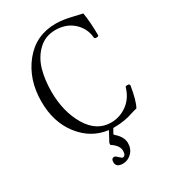

<svg xmlns="http://www.w3.org/2000/svg" viewBox="-214 -783 986 1110"><g transform="rotate(-30 279.0 -228.0)"><path d="M334 13H327L312 39Q310 41 310 47Q312 51 315 53Q357 90 357 130Q357 170 331.5 195Q306 220 273 220Q228 220 228 185Q228 160 247 160Q256 160 269 174Q286 189 288 189Q310 189 310 155Q310 122 270 94Q263 91 263 86Q263 84 263.5 80.5Q264 77 264 76L299 11Q188 -3 115.5 -95.5Q43 -188 43 -326Q43 -473 124.5 -574.5Q206 -676 339 -676Q368 -676 395 -671.5Q422 -667 455.5 -659Q489 -651 508 -647Q519 -578 519 -496Q519 -488 505.5 -488Q492 -488 491 -494Q486 -559 438.5 -602Q391 -645 319 -645Q251 -645 205 -600.5Q159 -556 140.5 -491Q122 -426 122 -347Q122 -213 179.5 -116.5Q237 -20 333 -20Q391 -20 439.5 -55Q488 -90 507 -155Q509 -161 520 -161Q531 -161 533 -158Q536 -155 536 -150Q521 -57 499 -18Q497 -18 487 -15Q477 -12 469 -10Q405 13 334 13Z"/></g></svg>

Font: Junicode Cond Light
Style: Regular
Weight: 300
Width: 3
Designer: Peter S. Baker
Version: Version 2.201